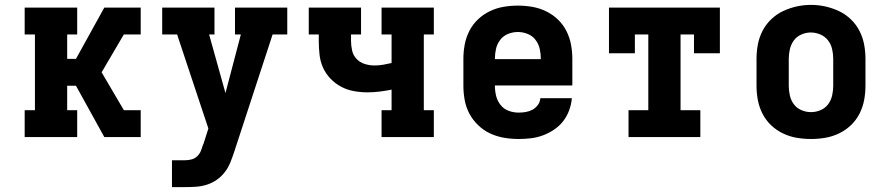

<svg xmlns="http://www.w3.org/2000/svg" viewBox="-20 -561 3640 786"><path d="M81 0V-110H123V-420H81V-530H296V-420H255V-320H291L407 -530H556V-420H487L396 -265L487 -110H556V0H407L291 -210H255V-110H296V0Z M684 205V95H737Q751 95 764.5 91.5Q778 88 788 78Q798 68 803 55Q808 42 812 29H813V28L833 -35L705 -420H644V-530H858V-420H836L903 -180L966 -420H942V-530H1156V-420H1096L938 63Q931 84 922.5 105Q914 126 900 144Q886 162 867.5 175Q849 188 827 195Q805 202 782.5 203.5Q760 205 737 205Z M1542 0V-110H1583V-194Q1558 -189 1533.5 -186Q1509 -183 1484 -183Q1456 -183 1428.5 -188Q1401 -193 1376.5 -206Q1352 -219 1332.5 -239.5Q1313 -260 1302 -285Q1291 -310 1288 -338Q1285 -366 1285 -394V-420H1244V-530H1458V-420H1417V-394Q1417 -374 1421.5 -354Q1426 -334 1440 -319.5Q1454 -305 1473.5 -299Q1493 -293 1513 -293Q1531 -293 1548.5 -296Q1566 -299 1583 -303V-420H1542V-530H1756V-420H1715V-110H1756V0Z M2103 8Q2073 8 2043.5 3Q2014 -2 1987 -14.5Q1960 -27 1938 -48Q1916 -69 1902 -95Q1888 -121 1882.5 -150.5Q1877 -180 1877 -210V-320Q1877 -350 1882.5 -379Q1888 -408 1901.5 -434.5Q1915 -461 1936.5 -481.5Q1958 -502 1985 -515Q2012 -528 2041 -533Q2070 -538 2100 -538Q2130 -538 2159 -533Q2188 -528 2215 -515Q2242 -502 2263.5 -481.5Q2285 -461 2298.5 -434.5Q2312 -408 2317.5 -379Q2323 -350 2323 -320V-211H2006V-210Q2006 -189 2011 -168.5Q2016 -148 2029 -131.5Q2042 -115 2062 -107.5Q2082 -100 2103 -100Q2118 -100 2132.5 -102.5Q2147 -105 2160 -112Q2173 -119 2182 -131.5Q2191 -144 2192 -159H2321Q2319 -134 2310 -109.5Q2301 -85 2285.5 -65Q2270 -45 2248.5 -30.5Q2227 -16 2203 -7Q2179 2 2153.5 5Q2128 8 2103 8ZM2006 -319H2194V-320Q2194 -341 2189.5 -361Q2185 -381 2172.5 -397.5Q2160 -414 2140.5 -422Q2121 -430 2100 -430Q2079 -430 2059.5 -422Q2040 -414 2027.5 -397.5Q2015 -381 2010.5 -361Q2006 -341 2006 -320Z M2553 0V-110H2634V-420H2579V-343H2473V-530H2927V-343H2821V-420H2766V-110H2847V0Z M3300 8Q3270 8 3241 3Q3212 -2 3185 -15Q3158 -28 3136.5 -48.5Q3115 -69 3101.5 -95.5Q3088 -122 3082.5 -151Q3077 -180 3077 -210V-320Q3077 -350 3082.5 -379Q3088 -408 3101.5 -434.5Q3115 -461 3137 -482Q3159 -503 3185.5 -515.5Q3212 -528 3241 -534.5Q3270 -541 3300 -541Q3330 -541 3359 -534.5Q3388 -528 3414.5 -515.5Q3441 -503 3463 -482Q3485 -461 3498.5 -434.5Q3512 -408 3517.5 -379Q3523 -350 3523 -320V-210Q3523 -180 3517.5 -151Q3512 -122 3498.5 -95.5Q3485 -69 3463.5 -48.5Q3442 -28 3415 -15Q3388 -2 3359 3Q3330 8 3300 8ZM3300 -102Q3320 -102 3339 -110Q3358 -118 3370 -134Q3382 -150 3386.5 -170Q3391 -190 3391 -210V-320Q3391 -340 3386.5 -360Q3382 -380 3369.5 -396Q3357 -412 3338 -420Q3319 -428 3299 -428Q3279 -428 3260 -419.5Q3241 -411 3229.5 -395Q3218 -379 3213.5 -359.5Q3209 -340 3209 -320V-210Q3209 -190 3213.5 -170Q3218 -150 3230 -134Q3242 -118 3261 -110Q3280 -102 3300 -102Z"/></svg>

Font: Iosevka Slab XBdEx
Style: Regular
Weight: 800
Width: 7
Monospace: yes
Designer: Belleve Invis
Foundry: Belleve Invis
Version: Version 11.1.0; ttfautohint (v1.8.3)